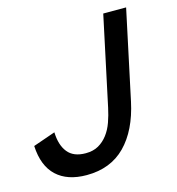

<svg xmlns="http://www.w3.org/2000/svg" viewBox="-113 -723 758 820"><g transform="rotate(-15 266.0 -313.0)"><path d="M434.1 -243.2Q408.2 -122.1 342.5 -55.4Q276.9 11.2 170.9 11.2Q85.9 11.2 38.1 -33.4Q-9.8 -78.1 -14.2 -167L84 -201.2Q85.9 -144 111.6 -112.1Q137.2 -80.1 190.9 -80.1Q224.1 -80.1 247.6 -93.5Q271 -106.9 288.1 -129.4Q305.2 -151.9 315.7 -181.4Q326.2 -210.9 333 -243.2L417 -637.2H518.1Z"/></g></svg>

Font: Anonymous Pro
Style: Bold Italic
Weight: 700
Italic angle: -12°
Monospace: yes
Designer: Mark Simonson
Version: Version 1.003